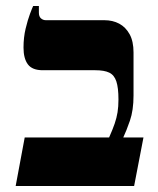

<svg xmlns="http://www.w3.org/2000/svg" viewBox="-20 -617 523 637"><path d="M32 0 62 -161H342Q354 -188 360.5 -207Q367 -226 370 -244.5Q373 -263 373 -287Q373 -326 366 -347Q359 -368 342.5 -376Q326 -384 296 -384H122Q87 -384 72.5 -403.5Q58 -423 58 -459Q58 -493 65 -522Q72 -551 79.5 -571Q87 -591 90 -597H109V-575Q109 -562 116 -556Q123 -550 132 -550H326Q354 -550 375.5 -538.5Q397 -527 410 -503.5Q423 -480 423 -443V-300Q423 -251 411 -216.5Q399 -182 389 -161H456L425 0Z"/></svg>

Font: Frank Ruhl Libre
Style: Bold
Weight: 700
Designer: Yanek Iontef
Foundry: Fontef
Version: Version 6.004